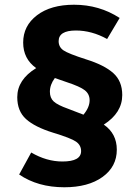

<svg xmlns="http://www.w3.org/2000/svg" viewBox="-20 -709 590 812"><path d="M419 -182Q474 -144 474 -76Q474 -4 413.5 39.5Q353 83 252 83Q140 83 61 29L112 -64Q177 -26 244 -26Q323 -26 323 -70Q323 -95 301.5 -110Q280 -125 204 -148Q127 -172 90 -205.5Q53 -239 53 -298Q53 -372 133 -421Q78 -460 78 -529Q78 -600 136.5 -644.5Q195 -689 293 -689Q400 -689 486 -633L433 -544Q368 -580 301 -580Q228 -580 228 -535Q228 -510 248.5 -496Q269 -482 344 -458Q421 -434 459 -400Q497 -366 497 -307Q497 -232 419 -182ZM268 -249Q319 -230 333 -224Q359 -255 359 -285Q359 -311 339 -327Q319 -343 261 -362L212 -379Q191 -351 191 -321Q191 -295 207 -280Q223 -265 268 -249Z"/></svg>

Font: Fira Sans
Style: Bold
Weight: 700
Designer: bBox Type GmbH & Carrois Corporate GbR & Edenspiekermann AG
Foundry: bBox Type GmbH & Carrois Corporate GbR & Edenspiekermann AG
Version: Version 4.301;PS 004.301;hotconv 1.0.88;makeotf.lib2.5.64775